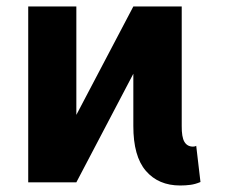

<svg xmlns="http://www.w3.org/2000/svg" viewBox="-20 -566 711 596"><path d="M217 0 131.6 -46.9 393.9 -545.9 478.9 -499ZM67.6 0V-545.9H217V0ZM539.3 9.8Q471.9 9.8 432.8 -35.6Q393.7 -81 393.9 -175.2V-545.9H544.1V-175.2Q543.7 -140.6 552.4 -125.8Q561.2 -110.9 579.1 -110.9Q585.8 -110.9 589.1 -113.3L602.3 -1Q585.9 5.9 570.9 7.8Q556 9.8 539.3 9.8Z"/></svg>

Font: Inter
Style: Regular
Weight: 400
Designer: Rasmus Andersson
Foundry: rsms
Version: Version 4.000;git-8c9346024